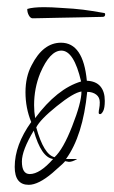

<svg xmlns="http://www.w3.org/2000/svg" viewBox="-20 -518 318 535"><path d="M60 -3Q21 -3 21 -53Q21 -114 67 -178Q51 -217 51 -261Q51 -304 68 -336Q100 -399 150 -399Q212 -399 222 -293Q247 -292 259.5 -277.5Q272 -263 272 -237Q272 -217 267.5 -208.5Q263 -200 259 -200Q255 -200 255 -204Q255 -209 256.5 -216Q258 -223 258 -233Q258 -247 248 -254.5Q238 -262 223 -262Q211 -140 164 -75H195Q182 -67 172 -67Q170 -67 166.5 -68Q163 -69 161 -69Q163 -68 126 -36Q87 -3 60 -3ZM78 -189Q139 -271 206 -291Q186 -377 151 -377Q119 -377 92 -314Q75 -272 75 -225Q75 -206 78 -189ZM132 -80Q156 -102 181 -166Q207 -232 207 -263Q185 -260 138 -222Q92 -185 81 -163Q102 -87 132 -80ZM63 -33Q91 -33 128 -75Q95 -79 74 -154Q41 -99 41 -68Q41 -33 63 -33ZM71 -467Q65 -467 60.5 -475Q56 -483 56 -492V-493Q71 -498 103 -498Q113 -498 125 -497.5Q137 -497 150 -496Q188 -494 211.5 -491Q235 -488 269 -482Q273 -482 273 -478Q273 -471 266 -471Q261 -471 242 -470.5Q223 -470 196.5 -469.5Q170 -469 143.5 -468.5Q117 -468 97 -467.5Q77 -467 71 -467Z"/></svg>

Font: Love Light
Style: Regular
Weight: 400
Designer: Robert E. Leuschke
Foundry: Robert E. Leuschke
Version: Version 1.010; ttfautohint (v1.8.3)